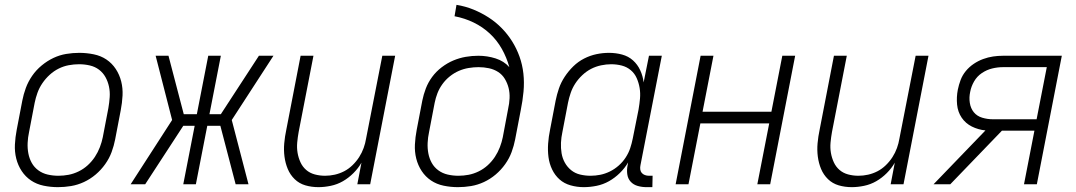

<svg xmlns="http://www.w3.org/2000/svg" viewBox="-20 -760 4440 792"><path d="M219 12Q189 12 160 6Q131 0 108 -15.5Q85 -31 69.5 -54.5Q54 -78 47 -106Q40 -134 41.5 -164Q43 -194 49 -225L72 -345Q77 -371 86.5 -397Q96 -423 112.5 -447Q129 -471 152 -490Q175 -509 200.5 -521Q226 -533 253 -537.5Q280 -542 307 -542Q337 -542 366.5 -536Q396 -530 419 -514.5Q442 -499 457.5 -475.5Q473 -452 480 -424Q487 -396 485.5 -366Q484 -336 478 -305L455 -185Q450 -159 440.5 -133Q431 -107 414 -83Q397 -59 374.5 -40Q352 -21 326 -9Q300 3 273 7.5Q246 12 219 12ZM221 -35Q242 -35 263 -39Q284 -43 304.5 -53Q325 -63 342 -78.5Q359 -94 371.5 -113Q384 -132 392 -153Q400 -174 404 -194L427 -314Q431 -337 432.5 -359.5Q434 -382 429.5 -403Q425 -424 415 -442Q405 -460 388.5 -472.5Q372 -485 350.5 -490Q329 -495 306 -495Q285 -495 263.5 -491Q242 -487 222 -477Q202 -467 185 -451.5Q168 -436 155 -417Q142 -398 134.5 -377Q127 -356 123 -336L100 -216Q95 -193 94 -170.5Q93 -148 97 -127Q101 -106 111 -88Q121 -70 138 -57.5Q155 -45 176.5 -40Q198 -35 221 -35Z M579 0H519L690 -265L622 -530H675L738 -289H792L839 -530H891L844 -289H891L1048 -530H1108L936 -265L1005 0H952L889 -241H835L788 0H736L783 -241H736Z M1294 12Q1265 12 1239.5 4.5Q1214 -3 1195.5 -21Q1177 -39 1167 -63Q1157 -87 1153.5 -114Q1150 -141 1152.5 -169Q1155 -197 1161 -225L1220 -530H1273L1212 -216Q1208 -194 1206 -172Q1204 -150 1207.5 -129.5Q1211 -109 1219.5 -90.5Q1228 -72 1243 -59Q1258 -46 1278.5 -40.5Q1299 -35 1321 -35Q1341 -35 1361 -39.5Q1381 -44 1399.5 -53.5Q1418 -63 1434 -78.5Q1450 -94 1461.5 -112Q1473 -130 1480 -149.5Q1487 -169 1490 -188L1557 -530H1610L1507 0H1454L1471 -89Q1458 -66 1438 -46Q1418 -26 1394.5 -12.5Q1371 1 1344.5 6.5Q1318 12 1294 12Z M1869 12Q1839 12 1810 6Q1781 0 1758 -15.5Q1735 -31 1719.5 -54.5Q1704 -78 1697 -106Q1690 -134 1691.5 -164Q1693 -194 1699 -225L1722 -345Q1727 -370 1736.5 -395Q1746 -420 1762.5 -442.5Q1779 -465 1802 -482.5Q1825 -500 1850 -510.5Q1875 -521 1901 -525.5Q1927 -530 1953 -530Q1990 -530 2024.5 -519Q2059 -508 2081 -483Q2070 -523 2050 -558.5Q2030 -594 2000.5 -621.5Q1971 -649 1934 -667Q1897 -685 1855 -693L1863 -740Q1900 -734 1933 -720.5Q1966 -707 1995.5 -688Q2025 -669 2049.5 -644Q2074 -619 2092.5 -589.5Q2111 -560 2123 -526.5Q2135 -493 2139 -456.5Q2143 -420 2139.5 -382Q2136 -344 2128 -305L2105 -185Q2100 -159 2090.5 -133Q2081 -107 2064 -83Q2047 -59 2024.5 -40Q2002 -21 1976 -9Q1950 3 1923 7.5Q1896 12 1869 12ZM1871 -35Q1892 -35 1913 -39Q1934 -43 1954.5 -53Q1975 -63 1992 -78.5Q2009 -94 2021.5 -113Q2034 -132 2042 -153Q2050 -174 2054 -194L2076 -311Q2081 -333 2082 -355Q2083 -377 2078 -397Q2073 -417 2062.5 -434.5Q2052 -452 2035 -463Q2018 -474 1997 -478.5Q1976 -483 1954 -483Q1934 -483 1913 -479.5Q1892 -476 1872.5 -467.5Q1853 -459 1835.5 -445Q1818 -431 1805 -413Q1792 -395 1784.5 -375.5Q1777 -356 1773 -336L1750 -216Q1745 -193 1744 -170.5Q1743 -148 1747 -127Q1751 -106 1761 -88Q1771 -70 1788 -57.5Q1805 -45 1826.5 -40Q1848 -35 1871 -35Z M2388 12Q2360 12 2333.5 4.5Q2307 -3 2288 -20Q2269 -37 2257.5 -61Q2246 -85 2242.5 -112Q2239 -139 2241 -167.5Q2243 -196 2249 -225L2272 -345Q2277 -370 2285.5 -395Q2294 -420 2309.5 -443.5Q2325 -467 2345 -486.5Q2365 -506 2389.5 -518.5Q2414 -531 2440 -536.5Q2466 -542 2492 -542Q2520 -542 2546 -535Q2572 -528 2591 -511Q2610 -494 2621 -470Q2632 -446 2635 -420L2657 -530H2710L2622 -79Q2620 -70 2621 -61.5Q2622 -53 2627 -47Q2632 -41 2640 -38Q2648 -35 2657 -35H2672L2671 12H2647Q2628 12 2610.5 7Q2593 2 2581.5 -10.5Q2570 -23 2567.5 -41.5Q2565 -60 2569 -79L2571 -90Q2557 -66 2536.5 -46Q2516 -26 2492 -12.5Q2468 1 2441 6.5Q2414 12 2388 12ZM2416 -35Q2436 -35 2456 -39Q2476 -43 2495.5 -52.5Q2515 -62 2532 -77Q2549 -92 2561 -110.5Q2573 -129 2579.5 -148.5Q2586 -168 2590 -188L2614 -308Q2618 -331 2620 -353.5Q2622 -376 2618.5 -397Q2615 -418 2606.5 -437.5Q2598 -457 2582 -470.5Q2566 -484 2545 -489.5Q2524 -495 2501 -495Q2481 -495 2459.5 -490.5Q2438 -486 2418.5 -476Q2399 -466 2382 -450Q2365 -434 2353 -415.5Q2341 -397 2334 -376.5Q2327 -356 2323 -336L2300 -216Q2295 -193 2294 -171Q2293 -149 2296.5 -128Q2300 -107 2310 -89Q2320 -71 2336 -58Q2352 -45 2373 -40Q2394 -35 2416 -35Z M2767 0 2870 -530H2923L2878 -299H3162L3207 -530H3260L3157 0H3104L3153 -251H2869L2820 0Z M3494 12Q3465 12 3439.5 4.5Q3414 -3 3395.5 -21Q3377 -39 3367 -63Q3357 -87 3353.5 -114Q3350 -141 3352.5 -169Q3355 -197 3361 -225L3420 -530H3473L3412 -216Q3408 -194 3406 -172Q3404 -150 3407.5 -129.5Q3411 -109 3419.5 -90.5Q3428 -72 3443 -59Q3458 -46 3478.5 -40.5Q3499 -35 3521 -35Q3541 -35 3561 -39.5Q3581 -44 3599.5 -53.5Q3618 -63 3634 -78.5Q3650 -94 3661.5 -112Q3673 -130 3680 -149.5Q3687 -169 3690 -188L3757 -530H3810L3707 0H3654L3671 -89Q3658 -66 3638 -46Q3618 -26 3594.5 -12.5Q3571 1 3544.5 6.5Q3518 12 3494 12Z M3900 0H3831L4045 -222Q4015 -225 3989 -238Q3963 -251 3947 -274.5Q3931 -298 3928 -328.5Q3925 -359 3931 -390Q3935 -410 3942.5 -430Q3950 -450 3964 -467Q3978 -484 3996.5 -496.5Q4015 -509 4035.5 -516.5Q4056 -524 4076.5 -527Q4097 -530 4117 -530H4360L4257 0H4204L4247 -221H4113ZM4256 -268 4298 -483H4117Q4095 -483 4072.5 -477.5Q4050 -472 4030 -458.5Q4010 -445 3998 -424Q3986 -403 3982 -381Q3977 -358 3980.5 -335.5Q3984 -313 3997 -297Q4010 -281 4031.5 -274.5Q4053 -268 4076 -268Z"/></svg>

Font: Lode Dark
Style: Italic
Weight: 400
Italic angle: -11°
Monospace: yes
Designer: Belleve Invis
Foundry: Belleve Invis
Version: Version 29.2.0; ttfautohint (v1.8.3)